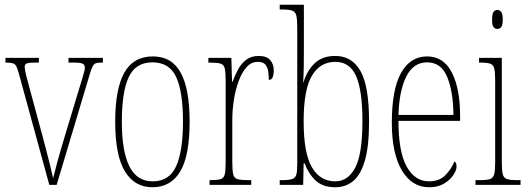

<svg xmlns="http://www.w3.org/2000/svg" viewBox="-20 -780 2223 810"><path d="M60 -468Q54 -490 49 -500Q44 -510 34 -513Q24 -516 3 -516V-536H144V-516H130Q103 -516 93.5 -512.5Q84 -509 84 -498Q84 -488 91 -459.5Q98 -431 105 -407L158 -211Q166 -182 175 -147Q184 -112 192 -80Q200 -48 204 -28Q209 -48 221.5 -95Q234 -142 256 -214L301 -363Q318 -420 328 -452Q338 -484 338 -494Q338 -507 328.5 -511.5Q319 -516 289 -516H269V-536H414V-516H412Q396 -516 387 -514Q378 -512 372 -502Q366 -492 359 -468L219 0H188Z M623 10Q548 10 507 -57Q466 -124 466 -267Q466 -405 504.5 -473.5Q543 -542 625 -542Q705 -542 742.5 -473Q780 -404 780 -267Q780 -122 740 -56Q700 10 623 10ZM624 -15Q695 -15 723.5 -79.5Q752 -144 752 -267Q752 -392 723.5 -454.5Q695 -517 623 -517Q552 -517 523 -454.5Q494 -392 494 -267Q494 -143 525.5 -79Q557 -15 624 -15Z M864 0V-20H865Q896 -20 910 -24Q924 -28 928 -44Q932 -60 932 -96V-440Q932 -476 928 -492Q924 -508 909 -512Q894 -516 862 -516H859V-536H956L959 -435H961Q970 -459 983 -484.5Q996 -510 1017.5 -527Q1039 -544 1071 -544Q1105 -544 1120 -526.5Q1135 -509 1135 -483Q1135 -466 1130.5 -454.5Q1126 -443 1114 -443Q1114 -462 1111.5 -479Q1109 -496 1099.5 -507.5Q1090 -519 1067 -519Q1040 -519 1020 -496.5Q1000 -474 986.5 -437Q973 -400 966.5 -357.5Q960 -315 960 -274V-96Q960 -60 964 -44Q968 -28 983 -24Q998 -20 1029 -20H1040V0Z M1395 10Q1342 10 1312 -18Q1282 -46 1265 -91H1261L1259 0H1160V-20H1170Q1199 -20 1212.5 -24.5Q1226 -29 1230 -43Q1234 -57 1234 -87V-661Q1234 -698 1230 -714.5Q1226 -731 1212 -735.5Q1198 -740 1169 -740H1160V-760H1262V-561Q1262 -535 1261.5 -499.5Q1261 -464 1259 -432H1260Q1275 -482 1307.5 -513Q1340 -544 1394 -544Q1465 -544 1501 -480Q1537 -416 1537 -267Q1537 -162 1519 -101.5Q1501 -41 1469 -15.5Q1437 10 1395 10ZM1395 -15Q1448 -15 1478.5 -72.5Q1509 -130 1509 -269Q1509 -398 1482.5 -458.5Q1456 -519 1395 -519Q1330 -519 1295.5 -460Q1261 -401 1261 -268Q1261 -135 1295.5 -75Q1330 -15 1395 -15Z M1790 10Q1718 10 1675.5 -61Q1633 -132 1633 -262Q1633 -403 1672 -472.5Q1711 -542 1782 -542Q1851 -542 1886 -474.5Q1921 -407 1921 -291V-270H1661Q1661 -140 1695.5 -77.5Q1730 -15 1790 -15Q1834 -15 1859.5 -41.5Q1885 -68 1897 -99Q1901 -97 1903.5 -92Q1906 -87 1906 -77Q1906 -62 1892.5 -41.5Q1879 -21 1853.5 -5.5Q1828 10 1790 10ZM1893 -295Q1892 -394 1866.5 -455.5Q1841 -517 1782 -517Q1724 -517 1694 -457Q1664 -397 1661 -295Z M2078 -658Q2068 -658 2062 -666Q2056 -674 2056 -698Q2056 -721 2062 -729.5Q2068 -738 2078 -738Q2088 -738 2094.5 -729.5Q2101 -721 2101 -698Q2101 -674 2094.5 -666Q2088 -658 2078 -658ZM1986 0V-20H2002Q2033 -20 2047 -24.5Q2061 -29 2065 -45Q2069 -61 2069 -96V-437Q2069 -473 2065.5 -489.5Q2062 -506 2049 -511Q2036 -516 2007 -516H2001V-536H2097V-96Q2097 -61 2101 -45Q2105 -29 2119 -24.5Q2133 -20 2163 -20H2176V0Z"/></svg>

Font: Noto Serif Myanmar ExtraCondensed Thin
Style: Regular
Weight: 100
Width: 2
Designer: Ben Mitchell and the Monotype Design Team
Foundry: Monotype Imaging Inc.
Version: Version 2.106; ttfautohint (v1.8.4.7-5d5b)